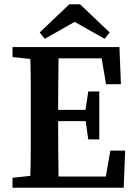

<svg xmlns="http://www.w3.org/2000/svg" viewBox="-20 -885 639 905"><path d="M39 -616V-663H543L550 -488H480L459 -610H256Q255 -547 254.5 -484.5Q254 -422 254 -367H383L396 -454H448V-228H396L384 -314H254Q254 -242 254.5 -178.5Q255 -115 256 -53H479L500 -175H570L563 0H39V-47L123 -56Q125 -118 125 -182Q125 -246 125 -310V-353Q125 -416 125 -479.5Q125 -543 123 -607ZM357 -865 497 -732 473 -702 332 -782 191 -702 167 -732 307 -865Z"/></svg>

Font: Source Serif Pro Semibold
Style: Regular
Weight: 600
Designer: Frank Grießhammer
Foundry: Adobe Systems Incorporated
Version: Version 3.000;hotconv 1.0.109;makeotfexe 2.5.65596